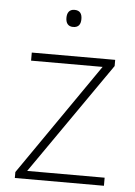

<svg xmlns="http://www.w3.org/2000/svg" viewBox="-52 -764 564 805"><g transform="rotate(5 229.5 -362.0)"><path d="M229 -724C207 -724 198 -709 198 -688C198 -667 207 -652 229 -652C253 -652 261 -667 261 -688C261 -709 253 -724 229 -724ZM416 0V-34H90L417 -504V-530H66V-496H367L41 -25V0Z"/></g></svg>

Font: Noto Sans Malayalam ExtraLight
Style: Regular
Weight: 200
Designer: Jelle Bosma - Monotype Design Team
Foundry: Monotype Imaging Inc.
Version: Version 2.104